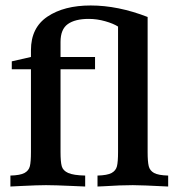

<svg xmlns="http://www.w3.org/2000/svg" viewBox="-20 -678 658 701"><path d="M519 -616V-123Q519 -88 523 -71.5Q527 -55 542.5 -46.5Q558 -38 594 -37V3Q496 -2 465 -2Q420 -2 359 2L336 3V-37Q372 -38 387.5 -46.5Q403 -55 407 -71Q411 -87 411 -123V-581Q394 -592 364 -600.5Q334 -609 304 -609Q254 -609 227.5 -590Q201 -571 201 -525V-470H327V-425H201V-123Q201 -87 205.5 -71Q210 -55 229 -46.5Q248 -38 291 -37V3L245 1Q179 -2 148 -2Q118 -2 58 1L18 3V-37Q54 -38 69.5 -46.5Q85 -55 89 -71Q93 -87 93 -123V-425H23V-454L93 -470V-495Q93 -577 153.5 -617.5Q214 -658 311 -658Q411 -658 519 -616Z"/></svg>

Font: Gupter
Style: Bold
Weight: 700
Designer: Octavio Pardo
Version: Version 1.000